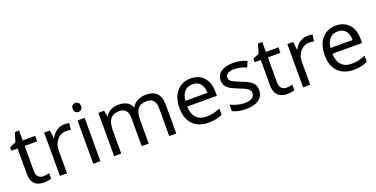

<svg xmlns="http://www.w3.org/2000/svg" viewBox="-23 -1480 4374 2233"><g transform="rotate(-20 2164.0 -363.5)"><path d="M264 -62Q284 -62 305 -65.5Q326 -69 339 -73V-6Q325 1 299 5.5Q273 10 249 10Q207 10 171.5 -4.5Q136 -19 114 -55Q92 -91 92 -156V-468H16V-510L93 -545L128 -659H180V-536H335V-468H180V-158Q180 -109 203.5 -85.5Q227 -62 264 -62Z M696 -546Q711 -546 728.5 -544.5Q746 -543 759 -540L748 -459Q735 -462 719.5 -464Q704 -466 690 -466Q659 -466 631 -453Q603 -440 581 -416.5Q559 -393 546.5 -360Q534 -327 534 -286V0H446V-536H518L528 -438H532Q549 -468 573 -492.5Q597 -517 628 -531.5Q659 -546 696 -546Z M947 -536V0H859V-536ZM904 -737Q924 -737 939.5 -723.5Q955 -710 955 -681Q955 -653 939.5 -639Q924 -625 904 -625Q882 -625 867 -639Q852 -653 852 -681Q852 -710 867 -723.5Q882 -737 904 -737Z M1705 -546Q1796 -546 1841 -499.5Q1886 -453 1886 -349V0H1799V-345Q1799 -408 1772.5 -440Q1746 -472 1690 -472Q1612 -472 1578.5 -427Q1545 -382 1545 -296V0H1458V-345Q1458 -387 1446 -415.5Q1434 -444 1410 -458Q1386 -472 1348 -472Q1294 -472 1263 -449.5Q1232 -427 1218.5 -384Q1205 -341 1205 -278V0H1117V-536H1188L1201 -463H1206Q1223 -491 1247.5 -509.5Q1272 -528 1302 -537Q1332 -546 1364 -546Q1426 -546 1467.5 -524Q1509 -502 1528 -456H1533Q1560 -502 1606.5 -524Q1653 -546 1705 -546Z M2259 -546Q2328 -546 2377.5 -516Q2427 -486 2453.5 -431.5Q2480 -377 2480 -304V-251H2113Q2115 -160 2159.5 -112.5Q2204 -65 2284 -65Q2335 -65 2374.5 -74.5Q2414 -84 2456 -102V-25Q2415 -7 2375 1.5Q2335 10 2280 10Q2204 10 2145.5 -21Q2087 -52 2054.5 -113.5Q2022 -175 2022 -264Q2022 -352 2051.5 -415Q2081 -478 2134.5 -512Q2188 -546 2259 -546ZM2258 -474Q2195 -474 2158.5 -433.5Q2122 -393 2115 -321H2388Q2388 -367 2374 -401Q2360 -435 2331.5 -454.5Q2303 -474 2258 -474Z M2965 -148Q2965 -96 2939 -61Q2913 -26 2865 -8Q2817 10 2751 10Q2695 10 2654.5 1Q2614 -8 2583 -24V-104Q2615 -88 2660.5 -74.5Q2706 -61 2753 -61Q2820 -61 2850 -82.5Q2880 -104 2880 -140Q2880 -160 2869 -176Q2858 -192 2829.5 -208Q2801 -224 2748 -244Q2696 -264 2659 -284Q2622 -304 2602 -332Q2582 -360 2582 -404Q2582 -472 2637.5 -509Q2693 -546 2783 -546Q2832 -546 2874.5 -536.5Q2917 -527 2954 -510L2924 -440Q2890 -454 2853 -464Q2816 -474 2777 -474Q2723 -474 2694.5 -456.5Q2666 -439 2666 -409Q2666 -387 2679 -371.5Q2692 -356 2722.5 -341.5Q2753 -327 2804 -307Q2855 -288 2891 -268Q2927 -248 2946 -219.5Q2965 -191 2965 -148Z M3274 -62Q3294 -62 3315 -65.5Q3336 -69 3349 -73V-6Q3335 1 3309 5.5Q3283 10 3259 10Q3217 10 3181.5 -4.5Q3146 -19 3124 -55Q3102 -91 3102 -156V-468H3026V-510L3103 -545L3138 -659H3190V-536H3345V-468H3190V-158Q3190 -109 3213.5 -85.5Q3237 -62 3274 -62Z M3706 -546Q3721 -546 3738.5 -544.5Q3756 -543 3769 -540L3758 -459Q3745 -462 3729.5 -464Q3714 -466 3700 -466Q3669 -466 3641 -453Q3613 -440 3591 -416.5Q3569 -393 3556.5 -360Q3544 -327 3544 -286V0H3456V-536H3528L3538 -438H3542Q3559 -468 3583 -492.5Q3607 -517 3638 -531.5Q3669 -546 3706 -546Z M4056 -546Q4125 -546 4174.5 -516Q4224 -486 4250.5 -431.5Q4277 -377 4277 -304V-251H3910Q3912 -160 3956.5 -112.5Q4001 -65 4081 -65Q4132 -65 4171.5 -74.5Q4211 -84 4253 -102V-25Q4212 -7 4172 1.5Q4132 10 4077 10Q4001 10 3942.5 -21Q3884 -52 3851.5 -113.5Q3819 -175 3819 -264Q3819 -352 3848.5 -415Q3878 -478 3931.5 -512Q3985 -546 4056 -546ZM4055 -474Q3992 -474 3955.5 -433.5Q3919 -393 3912 -321H4185Q4185 -367 4171 -401Q4157 -435 4128.5 -454.5Q4100 -474 4055 -474Z"/></g></svg>

Font: utamil85
Style: Book
Weight: 400
Designer: Jelle Bosma - Monotype Design Team
Foundry: Monotype Imaging Inc.
Version: Version 2.003